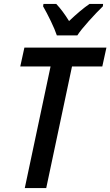

<svg xmlns="http://www.w3.org/2000/svg" viewBox="-20 -956 561 976"><path d="M237 -618H83L104 -714H521L500 -618H346L215 0H106ZM199 -924 201 -936H266Q299 -901 331 -849Q391 -906 435 -936H504L503 -924Q472 -894 431.5 -849Q391 -804 373 -776H269Q259 -806 238.5 -848.5Q218 -891 199 -924Z"/></svg>

Font: Noto Sans UI NarrowMedium
Style: Italic
Weight: 500
Width: 4
Italic angle: -12°
Designer: Monotype Design Team
Foundry: Monotype Imaging Inc.
Version: Version 1.001